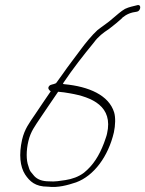

<svg xmlns="http://www.w3.org/2000/svg" viewBox="-20 -719 573 757"><path d="M67 -168C54 -110 59 -62 79 -31C97 -4 119 17 168 17H169C208 22 247 11 280 0C351 -26 407 -103 429 -197C435 -225 436 -256 430 -276C409 -344 330 -378 234 -387L228 -388L231 -394C268 -449 308 -500 349 -550C368 -576 386 -589 410 -605C422 -614 430 -621 439 -628L462 -648V-649C479 -663 496 -670 520 -673C534 -675 539 -701 523 -699C504 -694 490 -692 473 -684C457 -675 441 -660 424 -646C408 -631 380 -613 364 -600C343 -581 316 -548 297 -522C275 -492 249 -459 227 -427L201 -391C189 -385 180 -387 174 -380C166 -371 174 -363 180 -359L154 -321C142 -303 130 -286 119 -269C96 -235 77 -211 67 -168ZM92 -163C101 -201 118 -222 139 -254C160 -286 185 -321 207 -354L209 -357H212C225 -356 240 -354 256 -351C343 -336 427 -300 402 -192C400 -182 395 -170 390 -155C371 -105 347 -67 311 -38C290 -22 264 -13 238 -9C218 -6 196 -2 174 -4C147 -4 128 -11 115 -25L101 -42C96 -49 94 -57 92 -64C83 -87 83 -126 92 -163ZM348 -546V-545ZM362 -595V-594ZM438 -624V-623Z"/></svg>

Font: Stray Cat
Style: LtCnObl
Weight: 300
Version: Version 1.0